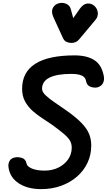

<svg xmlns="http://www.w3.org/2000/svg" viewBox="-20 -1313 742 1333"><path d="M266 0Q173 0 112.2 -39Q51.5 -78 40 -145.5Q34.5 -172 45.2 -193.5Q56 -215 84 -220Q106.5 -224.5 132.5 -216.5Q158.5 -208.5 164.5 -176.5Q169 -156.5 202.5 -142.5Q236 -128.5 290 -128.5Q343.5 -128.5 386 -149.8Q428.5 -171 453.2 -207Q478 -243 478 -287.5Q478 -315 465.8 -336.5Q453.5 -358 423.5 -383.5Q393.5 -409 340.5 -447.5Q311.5 -468 276 -490.5Q240.5 -513 208 -541.5Q175.5 -570 154.5 -607.8Q133.5 -645.5 133.5 -696.5Q133.5 -812 225 -870.2Q316.5 -928.5 498 -928.5Q584 -928.5 635.5 -895.2Q687 -862 701 -783Q705.5 -758 695.5 -737Q685.5 -716 659 -707Q636 -701 609.2 -710.2Q582.5 -719.5 577 -752Q574 -768.5 562.2 -779Q550.5 -789.5 529.2 -794.8Q508 -800 476.5 -800Q374.5 -800 323.2 -774Q272 -748 272 -696.5Q272 -674.5 297.8 -650.2Q323.5 -626 361.2 -601Q399 -576 435 -550Q509 -498.5 547.2 -458Q585.5 -417.5 599.5 -380.8Q613.5 -344 613.5 -303Q613.5 -238 587.5 -182.8Q561.5 -127.5 514.2 -86.5Q467 -45.5 403.8 -22.8Q340.5 0 266 0ZM476.5 -1015Q459.5 -1015 443.2 -1021.5Q427 -1028 417.5 -1048L351.5 -1192Q334 -1230.5 346.2 -1256Q358.5 -1281.5 385.5 -1289.5Q412.5 -1298 438.8 -1287Q465 -1276 471.5 -1249.5L488.5 -1187L534 -1252Q558.5 -1286 586.2 -1288.5Q614 -1291 635.5 -1272Q656.5 -1252.5 659 -1225.2Q661.5 -1198 644 -1176.5L529 -1039Q518 -1026 504.2 -1020.5Q490.5 -1015 476.5 -1015Z"/></svg>

Font: Edu VIC WA NT Hand
Style: Regular
Weight: 400
Designer: Tina and Corey Anderson, Eben Sorkin, Mirko Velimirovic
Foundry: Google for Education
Version: Version 1.000